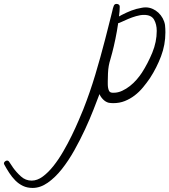

<svg xmlns="http://www.w3.org/2000/svg" viewBox="-430 -511 858 973"><path d="M408.2 -346.7Q408.2 -284.2 386.2 -226.1Q364.3 -168 330.1 -115.2Q313.5 -90.8 294.4 -67.9Q275.4 -44.9 252.4 -27.3Q229.5 -9.8 202.6 1Q175.8 11.7 144.5 11.7Q140.6 11.7 132.3 11.2Q124 10.7 121.1 9.8Q105.5 5.9 92.8 -6.8Q80.1 -19.5 74.2 -34.2Q62.5 -2.9 43.9 44.4Q25.4 91.8 1 144.5Q-23.4 197.3 -53.2 250.5Q-83 303.7 -116.7 346.2Q-150.4 388.7 -188 415Q-225.6 441.4 -264.6 441.4Q-292 441.4 -313.5 431.2Q-335 420.9 -352.1 403.8Q-369.1 386.7 -382.8 365.7Q-396.5 344.7 -408.2 323.2Q-410.2 319.3 -410.2 317.4Q-410.2 311.5 -404.8 307.1Q-399.4 302.7 -394.5 302.7Q-387.7 302.7 -383.8 308.6Q-378.9 316.4 -374 323.2Q-369.1 330.1 -364.3 337.9Q-347.7 361.3 -324.2 382.8Q-300.8 404.3 -269.5 404.3Q-241.2 404.3 -213.4 383.8Q-185.5 363.3 -159.2 330.1Q-132.8 296.9 -109.4 256.3Q-85.9 215.8 -66.4 175.8Q-46.9 135.7 -31.7 100.1Q-16.6 64.5 -7.8 43Q26.4 -43.9 52.7 -131.8Q79.1 -219.7 102.5 -310.5Q110.4 -340.8 117.7 -370.1Q125 -399.4 132.8 -429.7Q136.7 -442.4 139.2 -455.6Q141.6 -468.8 146.5 -481.4Q150.4 -491.2 160.2 -491.2Q167 -491.2 171.9 -487.8Q176.8 -484.4 176.8 -477.5Q176.8 -466.8 175.8 -454.1Q174.8 -441.4 172.9 -427.7Q176.8 -429.7 179.7 -431.2Q182.6 -432.6 185.5 -434.6Q211.9 -448.2 235.8 -457.5Q259.8 -466.8 289.1 -471.7Q293.9 -472.7 298.3 -473.1Q302.7 -473.6 307.6 -473.6Q326.2 -473.6 342.8 -466.3Q359.4 -459 372.6 -446.8Q385.7 -434.6 394.5 -418.5Q403.3 -402.3 406.2 -384.8Q407.2 -375 407.7 -365.7Q408.2 -356.4 408.2 -346.7ZM364.3 -354.5Q364.3 -387.7 350.6 -411.6Q336.9 -435.5 299.8 -435.5Q281.2 -435.5 259.8 -429.2Q238.3 -422.9 219.7 -415Q201.2 -407.2 187 -400.4Q172.9 -393.6 168.9 -393.6Q163.1 -353.5 154.8 -313.5Q146.5 -273.4 138.7 -244.1Q134.8 -227.5 129.4 -210.4Q124 -193.4 121.1 -176.8Q118.2 -161.1 117.2 -138.7Q116.2 -116.2 116.2 -99.6Q116.2 -93.8 116.2 -84.5Q116.2 -75.2 117.7 -66.4Q119.1 -57.6 122.6 -50.8Q126 -43.9 133.8 -42Q136.7 -41 140.1 -41Q143.6 -41 146.5 -41Q168 -41 189 -50.8Q210 -60.5 228.5 -75.2Q247.1 -89.8 262.7 -107.9Q278.3 -126 289.1 -142.6Q319.3 -189.5 341.8 -244.1Q364.3 -298.8 364.3 -354.5Z"/></svg>

Font: Calligraffitti
Style: Regular
Weight: 400
Designer: Dathan Boardman
Foundry: Open Window
Version: Version 1.001